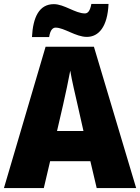

<svg xmlns="http://www.w3.org/2000/svg" viewBox="-20 -953 710 973"><path d="M142 -765H229C235 -805 250 -813 262 -813C305 -813 364 -766 420 -766C480 -766 525 -817 530 -933H443C436 -895 424 -885 410 -885C362 -885 305 -932 253 -932C178 -932 147 -865 142 -765ZM470 0H670L456 -716H211L0 0H202L234 -136H438ZM373 -422 403 -289H269L300 -423C311 -472 328 -550 336 -595C343 -550 363 -466 373 -422Z"/></svg>

Font: Noto Sans Sinhala SemiCondensed Black
Style: Regular
Weight: 900
Width: 4
Designer: Jelle Bosma - Monotype Design Team
Foundry: Monotype Imaging Inc.
Version: Version 2.006